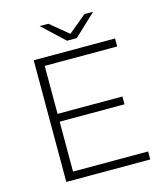

<svg xmlns="http://www.w3.org/2000/svg" viewBox="-126 -971 922 1067"><g transform="rotate(-15 334.5 -437.5)"><path d="M173 -46H605V0H122V-700H590V-654H173V-378H546V-333H173ZM461 -875H511L385 -757H329L203 -875H253L357 -789Z"/></g></svg>

Font: Montserrat Light Alt1
Style: Light
Weight: 500
Designer: Differentunic
Foundry: Julieta Ulanovsky
Version: 0.1